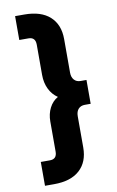

<svg xmlns="http://www.w3.org/2000/svg" viewBox="-100 -798 626 1031"><g transform="rotate(-10 212.5 -282.5)"><path d="M59 180H109Q200 180 248.5 136Q297 92 297 13V-157Q297 -183 310 -197Q323 -211 345 -211H377V-341H345Q323 -341 310 -355.5Q297 -370 297 -395V-578Q297 -657 248.5 -701Q200 -745 109 -745H59V-615H109Q147 -615 147 -574V-409Q147 -366 163.5 -332Q180 -298 210 -278Q180 -261 163.5 -228.5Q147 -196 147 -155V9Q147 50 109 50H59Z"/></g></svg>

Font: Plus Jakarta Sans ExtraBold
Style: Regular
Weight: 800
Designer: Gumpita Rahayu
Foundry: Tokotype
Version: Version 2.004; ttfautohint (v1.8.3)